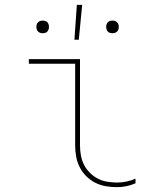

<svg xmlns="http://www.w3.org/2000/svg" viewBox="-20 -764 640 792"><path d="M463 8Q439 8 416 4Q393 0 372.5 -10.5Q352 -21 335.5 -37.5Q319 -54 308.5 -75Q298 -96 294 -119Q290 -142 290 -165V-501H99V-520H310V-165Q310 -144 313.5 -124Q317 -104 326 -85.5Q335 -67 350 -52Q365 -37 383 -27.5Q401 -18 421.5 -14.5Q442 -11 463 -11Q482 -11 501.5 -15Q521 -19 539 -27V-8Q521 0 501.5 4Q482 8 463 8ZM444 -627Q439 -627 433.5 -628.5Q428 -630 424.5 -634Q421 -638 419.5 -643Q418 -648 418 -653Q418 -658 419.5 -663Q421 -668 424.5 -672Q428 -676 433.5 -677.5Q439 -679 444 -679Q449 -679 454 -677.5Q459 -676 463 -672Q467 -668 468.5 -663Q470 -658 470 -653Q470 -648 468.5 -643Q467 -638 463 -634Q459 -630 454 -628.5Q449 -627 444 -627ZM156 -627Q151 -627 146 -628.5Q141 -630 137 -634Q133 -638 131.5 -643Q130 -648 130 -653Q130 -658 131.5 -663Q133 -668 137 -672Q141 -676 146 -677.5Q151 -679 156 -679Q161 -679 166.5 -677.5Q172 -676 175.5 -672Q179 -668 180.5 -663Q182 -658 182 -653Q182 -648 180.5 -643Q179 -638 175.5 -634Q172 -630 166.5 -628.5Q161 -627 156 -627ZM287 -600 297 -744H319L305 -600Z"/></svg>

Font: Iosevka HT Thin Extended
Style: Regular
Weight: 100
Width: 7
Monospace: yes
Designer: Belleve Invis
Foundry: Belleve Invis
Version: Version 32.3.0; ttfautohint (v1.8.4)